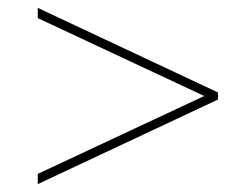

<svg xmlns="http://www.w3.org/2000/svg" viewBox="-20 -606 610 488"><path d="M76 -164 499 -362 76 -560V-586L534 -371V-353L76 -138Z"/></svg>

Font: Noto Sans Thin
Style: Italic
Weight: 100
Italic angle: -12°
Designer: Monotype Design Team
Foundry: Monotype Imaging Inc.
Version: Version 2.013; ttfautohint (v1.8.4.7-5d5b)